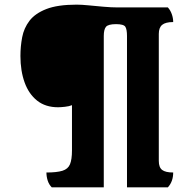

<svg xmlns="http://www.w3.org/2000/svg" viewBox="-20 -845 830 827"><path d="M203 -38Q191 -50 185.5 -67Q180 -84 180 -102Q225 -102 249 -109.5Q273 -117 281.5 -137.5Q290 -158 290 -197V-392Q278 -387 259.5 -385Q241 -383 230 -383Q176 -383 140 -411.5Q104 -440 86 -490Q68 -540 68 -604Q68 -645 75.5 -684.5Q83 -724 107 -755.5Q131 -787 179.5 -806Q228 -825 310 -825Q331 -825 361.5 -822Q392 -819 426 -816Q460 -813 488 -813H703Q714 -801 720 -784Q726 -767 726 -750Q693 -750 678.5 -738Q664 -726 664 -699V-152Q664 -124 678.5 -113Q693 -102 726 -102Q726 -63 703 -38H527V-690Q527 -718 520 -729.5Q513 -741 480 -741Q446 -741 436.5 -729.5Q427 -718 427 -690V-38Z"/></svg>

Font: Calistoga
Style: Regular
Weight: 400
Designer: Yvonne Schuttler, Eben Sorkin
Foundry: www.sorkintype.com
Version: Version 1.010; ttfautohint (v1.8.4.7-5d5b)